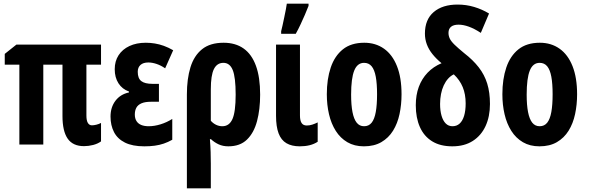

<svg xmlns="http://www.w3.org/2000/svg" viewBox="-20 -791 3224 1051"><path d="M483 -105Q494 -105 508 -108.5Q522 -112 533 -118V-17Q515 -4 490 2.5Q465 9 440 9Q379 9 350.5 -32Q322 -73 322 -156V-437H217V0H86V-437H6V-496L70 -547H533V-437H453V-159Q453 -131 461 -118Q469 -105 483 -105Z M850 -332V-234H807Q774 -234 754.5 -225.5Q735 -217 726.5 -201.5Q718 -186 718 -164Q718 -143 727 -128.5Q736 -114 753 -107Q770 -100 794 -100Q825 -100 859 -110.5Q893 -121 923 -140V-26Q900 -13 876.5 -5Q853 3 827 6.5Q801 10 770 10Q705 10 664 -10.5Q623 -31 604 -68Q585 -105 585 -153Q585 -204 612 -239.5Q639 -275 686 -285V-290Q649 -303 628.5 -335Q608 -367 608 -412Q608 -456 629 -488.5Q650 -521 688.5 -539Q727 -557 778 -557Q803 -557 827.5 -553Q852 -549 877 -540Q902 -531 928 -516L884 -417Q861 -433 837 -441Q813 -449 792 -449Q764 -449 749 -435.5Q734 -422 734 -398Q734 -362 753.5 -347Q773 -332 815 -332Z M1404 -273Q1404 -192 1387 -128Q1370 -64 1332 -27Q1294 10 1230 10Q1200 10 1176.5 -1Q1153 -12 1135 -29H1129Q1132 8 1133 42Q1134 76 1134 104V240H1003V-274Q1003 -359 1022.5 -422.5Q1042 -486 1086 -521.5Q1130 -557 1204 -557Q1269 -557 1313.5 -525.5Q1358 -494 1381 -431Q1404 -368 1404 -273ZM1203 -447Q1168 -447 1151 -413Q1134 -379 1134 -302V-130Q1146 -116 1162.5 -108Q1179 -100 1197 -100Q1235 -100 1252.5 -139.5Q1270 -179 1270 -273Q1270 -368 1254 -407.5Q1238 -447 1203 -447Z M1622 -159Q1622 -131 1631 -117.5Q1640 -104 1659 -104Q1675 -104 1690 -109Q1705 -114 1719 -121V-15Q1699 -2 1674.5 4Q1650 10 1621 10Q1577 10 1548 -7Q1519 -24 1505 -61Q1491 -98 1491 -157V-547H1622ZM1519 -620Q1522 -631 1526.5 -651.5Q1531 -672 1536 -696Q1541 -720 1545 -740.5Q1549 -761 1550 -771H1669V-759Q1660 -735 1648.5 -709Q1637 -683 1625 -657Q1613 -631 1599 -606H1519Z M2178 -275Q2178 -218 2167 -166.5Q2156 -115 2131.5 -75.5Q2107 -36 2067.5 -13Q2028 10 1972 10Q1920 10 1881.5 -12.5Q1843 -35 1818 -74.5Q1793 -114 1781 -165.5Q1769 -217 1769 -275Q1769 -358 1790.5 -421.5Q1812 -485 1857 -521Q1902 -557 1974 -557Q2036 -557 2082 -524.5Q2128 -492 2153 -429Q2178 -366 2178 -275ZM1902 -273Q1902 -216 1909.5 -177.5Q1917 -139 1932.5 -119.5Q1948 -100 1973 -100Q1999 -100 2014.5 -119.5Q2030 -139 2037 -178Q2044 -217 2044 -275Q2044 -333 2037 -371Q2030 -409 2014.5 -428Q1999 -447 1973 -447Q1936 -447 1919 -404.5Q1902 -362 1902 -273Z M2485 -766Q2532 -766 2575.5 -753Q2619 -740 2657 -717L2612 -611Q2577 -634 2546.5 -645Q2516 -656 2490 -656Q2463 -656 2449 -644.5Q2435 -633 2435 -611Q2435 -595 2442 -580Q2449 -565 2468 -546.5Q2487 -528 2521 -500Q2569 -463 2600.5 -422.5Q2632 -382 2647 -333.5Q2662 -285 2662 -222Q2662 -153 2638 -101Q2614 -49 2568 -19.5Q2522 10 2456 10Q2390 10 2345.5 -17.5Q2301 -45 2278.5 -95.5Q2256 -146 2256 -215Q2256 -271 2272.5 -315.5Q2289 -360 2320.5 -393Q2352 -426 2397 -445Q2368 -469 2347.5 -494.5Q2327 -520 2316.5 -548Q2306 -576 2306 -607Q2306 -684 2354 -725Q2402 -766 2485 -766ZM2464 -384Q2447 -376 2433 -360.5Q2419 -345 2409 -323.5Q2399 -302 2394 -276Q2389 -250 2389 -222Q2389 -185 2397 -157.5Q2405 -130 2420 -115Q2435 -100 2457 -100Q2480 -100 2496 -114.5Q2512 -129 2520.5 -157Q2529 -185 2529 -225Q2529 -275 2513 -314Q2497 -353 2464 -384Z M3139 -275Q3139 -218 3128 -166.5Q3117 -115 3092.5 -75.5Q3068 -36 3028.5 -13Q2989 10 2933 10Q2881 10 2842.5 -12.5Q2804 -35 2779 -74.5Q2754 -114 2742 -165.5Q2730 -217 2730 -275Q2730 -358 2751.5 -421.5Q2773 -485 2818 -521Q2863 -557 2935 -557Q2997 -557 3043 -524.5Q3089 -492 3114 -429Q3139 -366 3139 -275ZM2863 -273Q2863 -216 2870.5 -177.5Q2878 -139 2893.5 -119.5Q2909 -100 2934 -100Q2960 -100 2975.5 -119.5Q2991 -139 2998 -178Q3005 -217 3005 -275Q3005 -333 2998 -371Q2991 -409 2975.5 -428Q2960 -447 2934 -447Q2897 -447 2880 -404.5Q2863 -362 2863 -273Z"/></svg>

Font: Noto Sans Display ExtraCondensed
Style: Bold
Weight: 700
Width: 2
Designer: Monotype Design Team
Foundry: Monotype Imaging Inc.
Version: Version 2.003